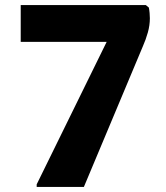

<svg xmlns="http://www.w3.org/2000/svg" viewBox="-20 -740 656 760"><path d="M62 -720H557.2L569.2 -710Q571.2 -700 572.2 -688.4Q573.2 -676.8 573.2 -667.8Q573.2 -639.8 565.2 -611.4Q557.2 -583 545.2 -556L312 0H125.2V-10.2L434.1 -639.2L474 -574.4H62Z"/></svg>

Font: Kufam
Style: Regular
Weight: 400
Designer: Wael Morcos, Artur Schmal
Foundry: Original Type
Version: Version 1.301; ttfautohint (v1.8.3)